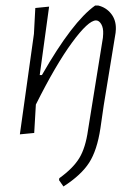

<svg xmlns="http://www.w3.org/2000/svg" viewBox="-20 -483 502 696"><path d="M356 -101 344 -18Q332 62 303 107Q274 152 210 193L194 170L195 163Q245 127 267.5 90Q290 53 299 -11L353 -346L354 -360Q355 -382 347 -395.5Q339 -409 328 -409Q300 -409 241 -328.5Q182 -248 110 -104L104 -1L52 4L103 -360L108 -454L158 -459L124 -211H132Q243 -405 325 -463H336Q365 -456 383 -433Q401 -410 400 -377L399 -364Z"/></svg>

Font: Alegreya Sans SC Light
Style: Italic
Weight: 300
Italic angle: -7°
Designer: Juan Pablo del Peral
Foundry: Huerta Tipografica
Version: Version 2.007